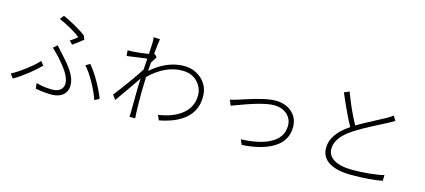

<svg xmlns="http://www.w3.org/2000/svg" viewBox="-61 -1309 4122 1864"><g transform="rotate(15 2000.0 -377.5)"><path d="M377 -717 408 -757Q469 -729 533 -693Q607 -651 645 -620L658 -583Q625 -555 557 -506L524 -539Q571 -568 596 -592Q564 -619 499 -656Q437 -691 377 -717ZM320 -57Q395 -35 484 -35Q525 -35 554 -53Q592 -77 592 -127Q592 -175 547 -244Q518 -288 457 -357Q444 -371 409 -405Q392 -422 384 -430L423 -464Q439 -447 475 -406Q485 -394 490 -389Q564 -310 599 -254Q644 -183 644 -122Q644 -46 587 -11Q546 14 489 14Q411 14 327 -2ZM732 -346 775 -371Q826 -313 878 -220Q925 -137 951 -67L904 -42Q879 -116 832 -201Q781 -294 732 -346ZM54 -82Q114 -113 190.5 -171.5Q267 -230 308 -276L339 -237Q291 -188 224 -135Q149 -76 85 -39Z M1066 -141Q1109 -195 1181 -294Q1255 -397 1289 -451Q1290 -469 1293 -505Q1295 -545 1297 -564Q1274 -561 1198 -551Q1127 -541 1096 -537L1091 -593Q1098 -593 1107 -593Q1119 -593 1143 -594Q1218 -599 1300 -612Q1301 -633 1303 -668Q1306 -710 1306 -717Q1306 -759 1303 -781L1367 -778Q1361 -747 1348 -622L1358 -625L1381 -600Q1377 -593 1366 -576Q1349 -549 1341 -536Q1340 -522 1338 -493.5Q1336 -465 1335 -451Q1493 -588 1662 -588Q1764 -588 1837 -524Q1915 -455 1915 -347Q1916 -207 1813 -120Q1723 -45 1560 -14L1538 -64Q1678 -84 1763 -147Q1866 -223 1865 -348Q1865 -417 1817 -473Q1759 -540 1656 -540Q1487 -540 1331 -389Q1331 -386 1331 -379Q1327 -291 1327 -254Q1327 -237 1327 -207Q1327 -96 1330 -25L1333 26H1275Q1278 11 1278 -24Q1279 -73 1279 -143Q1280 -211 1280 -259Q1280 -277 1283 -338Q1284 -353 1284 -361Q1220 -265 1100 -96Z M2174 -387Q2212 -395 2259 -410Q2269 -413 2295 -422Q2508 -493 2605 -493Q2705 -493 2770 -438Q2836 -380 2836 -287Q2836 -147 2707 -71Q2594 -4 2398 8L2377 -43Q2554 -49 2659 -102Q2785 -165 2785 -288Q2785 -356 2735 -401Q2684 -446 2603 -446Q2495 -446 2231 -345Q2205 -335 2197 -332Z M3197 -177Q3197 -316 3372 -432Q3317 -528 3225 -742L3277 -764Q3339 -596 3414 -460Q3477 -498 3606 -565Q3671 -599 3693 -611Q3696 -613 3703 -617Q3737 -637 3751 -650L3780 -603Q3760 -591 3718 -568Q3702 -560 3660 -538Q3479 -446 3402 -395Q3249 -295 3249 -183Q3249 -115 3311 -76Q3377 -36 3499 -36Q3584 -36 3672 -45Q3760 -54 3813 -68L3812 -10Q3686 14 3502 14Q3361 14 3283 -31Q3197 -80 3197 -177Z"/></g></svg>

Font: Source Han Sans Light
Style: Regular
Weight: 300
Designer: Ryoko NISHIZUKA Ë•øÂ°öÊ∂ºÂ≠ê (kana & ideographs); Paul D. Hunt (Latin, Greek & Cyrillic); Wenlong ZHANG Âº†ÊñáÈæô (bopom
Foundry: Adobe Systems Incorporated
Version: Version 1.004;PS 1.004;hotconv 1.0.82;makeotf.lib2.5.63406; 